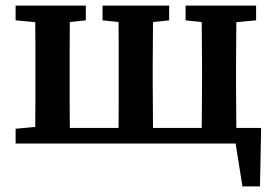

<svg xmlns="http://www.w3.org/2000/svg" viewBox="-20 -515 984 689"><path d="M106 0Q106 -30 106.5 -67.5Q107 -105 107 -144Q107 -183 107 -218V-277Q107 -312 107 -351Q107 -390 106.5 -427.5Q106 -465 106 -495H231Q231 -465 230.5 -427.5Q230 -390 230 -351Q230 -312 230 -277V-218Q230 -183 230 -144Q230 -105 230.5 -67.5Q231 -30 231 0ZM405 0Q405 -30 405.5 -67.5Q406 -105 406 -144Q406 -183 406 -218V-277Q406 -312 406 -351Q406 -390 405.5 -427.5Q405 -465 405 -495H530Q529 -465 529 -427.5Q529 -390 528.5 -351Q528 -312 528 -277V-218Q528 -183 528.5 -144Q529 -105 529 -67.5Q529 -30 530 0ZM703 0Q704 -30 704 -67.5Q704 -105 704.5 -144Q705 -183 705 -218V-277Q705 -312 704.5 -351Q704 -390 704 -427.5Q704 -465 703 -495H829Q828 -465 828 -427.5Q828 -390 827.5 -351Q827 -312 827 -277V-218Q827 -183 827.5 -144Q828 -105 828 -67.5Q828 -30 829 0ZM850 154 819 -41 870 0H195V-56H917L913 154ZM36 -442V-495H288V-442L195 -432H145ZM348 -442V-495H587V-442L493 -432H444ZM646 -442V-495H899V-442L792 -432H741ZM36 0V-53L145 -63H164V0Z"/></svg>

Font: Source Serif 4 SemiBold
Style: Regular
Weight: 600
Designer: Frank Grießhammer
Foundry: Adobe Systems Incorporated
Version: Version 4.004;hotconv 1.0.116;makeotfexe 2.5.65601